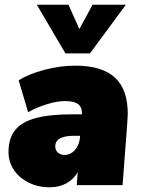

<svg xmlns="http://www.w3.org/2000/svg" viewBox="-20 -784 599 813"><path d="M521 -302Q521 -290 519 -264L499 0H305L309 -55Q292 -25 261.5 -8Q231 9 190 9Q141 9 101 -11Q61 -31 38.5 -65Q16 -99 16 -140Q16 -198 44 -233Q72 -268 131.5 -284Q191 -300 290 -300H327Q328 -330 311 -343Q294 -356 255 -356Q221 -356 178 -342.5Q135 -329 99 -309L59 -444Q102 -471 168.5 -488.5Q235 -506 299 -506Q411 -506 466 -456Q521 -406 521 -302ZM319 -204V-209H293Q214 -209 214 -164Q214 -148 225 -138Q236 -128 253 -128Q279 -128 297.5 -149Q316 -170 319 -204ZM513 -764 361 -558H257L136 -764H270L316 -661L372 -764Z"/></svg>

Font: Nunito Sans Heavy Heavy
Style: Italic
Weight: 400
Italic angle: -4.541°
Designer: Vernon Adams
Foundry: Vernon Adams
Version: Version 2.002